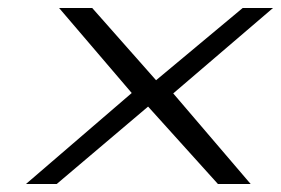

<svg xmlns="http://www.w3.org/2000/svg" viewBox="-20 -471 704 481"><path d="M45 -10H122L351 -204L526 -10H608L414 -237L664 -451H588L371 -270L211 -451H128L310 -238Z"/></svg>

Font: Charger Sport
Style: LitExtObl
Weight: 300
Designer: Jasper
Foundry: Cannot Into Space Fonts
Version: Version 1.1